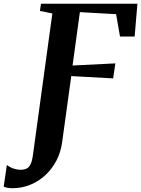

<svg xmlns="http://www.w3.org/2000/svg" viewBox="-133 -763 762 1036"><path d="M-66 252.5Q-81 252.5 -94 250Q-107 247.5 -113 244L-96 127Q-81.5 139 -61.2 146Q-41 153 -21.5 153Q-2.5 153 10.8 146.5Q24 140 32.5 122Q41 104 45.5 67.5L149.5 -690.5L82.5 -704L88 -743H608.5L593.5 -566H514.5L493.5 -686.5L298 -697.5L258.5 -409.5L489.5 -421L477.5 -340L251.5 -352.5L202.5 3Q195.5 57 171.8 102.8Q148 148.5 111.8 182Q75.5 215.5 30.2 234Q-15 252.5 -66 252.5Z"/></svg>

Font: Merriweather 60pt
Style: Bold Italic
Weight: 700
Italic angle: -7.8°
Version: Version 2.101